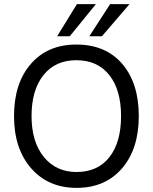

<svg xmlns="http://www.w3.org/2000/svg" viewBox="-20 -903 740 931"><path d="M653 -340Q653 -181 571.5 -86.5Q490 8 351 8Q214 8 131 -87Q48 -182 48 -340Q48 -499 129.5 -593Q211 -687 350 -687Q492 -687 572.5 -593.5Q653 -500 653 -340ZM133 -340Q133 -215 192.5 -142Q252 -69 351 -69Q454 -69 510.5 -141Q567 -213 567 -340Q567 -467 510 -539Q453 -611 350 -611Q248 -611 190.5 -538.5Q133 -466 133 -340ZM474 -727H413L514 -883H608ZM318 -727H257L353 -883H445Z"/></svg>

Font: Hind Madurai
Style: Regular
Weight: 400
Designer: Jyotish Sonowal
Foundry: Indian Type Foundry
Version: Version 1.001;PS 1.0;hotconv 1.0.86;makeotf.lib2.5.63406; tt